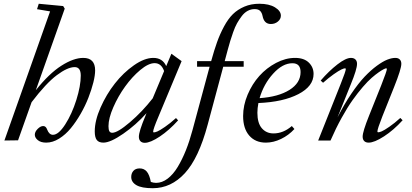

<svg xmlns="http://www.w3.org/2000/svg" viewBox="-20 -745 2187 1018"><path d="M3.4 0 245.6 -684.6 176.3 -696.3 185.5 -725.1 314.9 -712.9 323.2 -699.2 169.9 -266.6Q240.2 -355 305.2 -396.5Q370.1 -438 421.4 -438Q484.4 -438 484.4 -371.6Q484.4 -345.7 474.9 -307.6Q465.3 -269.5 448.7 -226.8Q432.1 -184.1 407.7 -141.6Q383.3 -99.1 355.5 -65.2Q327.6 -31.2 293.5 -10Q259.3 11.2 225.1 11.2Q196.3 11.2 180.4 -2Q164.6 -15.1 164.6 -30.8Q164.6 -46.4 179.7 -61.5Q194.8 -76.7 209 -76.7Q223.6 -76.7 230 -58.1Q240.7 -30.3 260.7 -30.3Q290.5 -30.3 325.9 -85.4Q361.3 -140.6 384.8 -215.1Q408.2 -289.6 408.2 -344.2Q408.2 -389.2 376 -389.2Q338.4 -389.2 281.2 -346.4Q224.1 -303.7 147.5 -203.1L75.7 -1Z M528.3 11.2Q503.9 11.2 493.2 -2.7Q482.4 -16.6 482.4 -48.3Q482.4 -105.5 513.2 -175Q543.9 -244.6 589.1 -302.2Q634.3 -359.9 690.2 -398.9Q746.1 -438 793 -438Q841.8 -438 861.3 -394.5L888.7 -460L942.9 -420.9L820.3 -127Q792 -60.5 792 -46.9Q792 -43 795.9 -43Q802.2 -43 814.9 -48.3Q827.6 -53.7 854.7 -72.3Q881.8 -90.8 913.1 -119.1L924.3 -106.9Q877.4 -54.7 827.4 -21.2Q777.3 12.2 747.6 12.2Q732.9 12.2 724.6 3.7Q716.3 -4.9 716.3 -20Q716.3 -47.9 751 -130.4L756.8 -145Q700.7 -82.5 633.1 -35.6Q565.4 11.2 528.3 11.2ZM555.2 -76.2Q555.2 -57.6 559.8 -49.3Q564.5 -41 575.2 -41Q603.5 -41 668.9 -96.9Q734.4 -152.8 789.6 -223.6L850.1 -368.2Q835.4 -410.2 799.8 -410.2Q767.1 -410.2 723.6 -373.8Q680.2 -337.4 643.3 -286.1Q606.4 -234.9 580.8 -176.3Q555.2 -117.7 555.2 -76.2Z M790 252.9Q731 252.9 703.4 236.8Q675.8 220.7 675.8 193.4Q675.8 173.8 687.3 160.9Q698.7 147.9 720.7 147.9Q744.1 147.9 758.3 164.8Q772.5 181.6 779.8 219.7Q794.4 224.6 807.6 224.6Q839.4 224.6 868.9 202.1Q898.4 179.7 922.4 139.9Q946.3 100.1 965.6 51.8Q984.9 3.4 1000.5 -54.7L1091.3 -391.1H1024.9V-420.9H1099.6Q1115.7 -479.5 1130.9 -521.7Q1146 -564 1167.7 -604.5Q1189.5 -645 1214.8 -669.9Q1240.2 -694.8 1275.9 -710Q1311.5 -725.1 1355 -725.1Q1406.7 -725.1 1438 -706.1Q1469.2 -687 1469.2 -662.1Q1469.2 -644 1453.6 -630.9Q1438 -617.7 1416 -617.7Q1380.4 -617.7 1372.1 -660.2Q1368.7 -677.7 1359.1 -687.3Q1349.6 -696.8 1330.1 -696.8Q1310.5 -696.8 1293 -687.3Q1275.4 -677.7 1261.5 -659.2Q1247.6 -640.6 1236.8 -621.6Q1226.1 -602.5 1216.3 -574.5Q1206.5 -546.4 1200.9 -528.1Q1195.3 -509.8 1188 -482.9L1171.4 -420.9H1272V-391.1H1163.6L1081.1 -84Q1033.7 93.3 960.4 173.1Q887.2 252.9 790 252.9Z M1389.6 11.2Q1334 11.2 1301.5 -26.1Q1269 -63.5 1269 -129.9Q1269 -186.5 1293 -243.2Q1316.9 -299.8 1355 -342.3Q1393.1 -384.8 1443.6 -411.4Q1494.1 -438 1544.4 -438Q1591.8 -438 1617.2 -413.3Q1642.6 -388.7 1642.6 -353Q1642.6 -287.6 1561.8 -245.8Q1481 -204.1 1350.1 -198.7Q1344.7 -170.9 1344.7 -147Q1344.7 -92.3 1368.4 -64.9Q1392.1 -37.6 1430.2 -37.6Q1481.9 -37.6 1527.3 -76.7L1541 -61Q1510.7 -27.8 1470.2 -8.3Q1429.7 11.2 1389.6 11.2ZM1530.3 -409.7Q1478.5 -409.7 1428.5 -354.7Q1378.4 -299.8 1356.4 -224.6Q1456.1 -231.4 1514.9 -268.3Q1573.7 -305.2 1573.7 -362.8Q1573.7 -409.7 1530.3 -409.7Z M1667 0 1786.1 -299.3Q1813.5 -367.7 1813.5 -378.9Q1813.5 -382.8 1809.1 -382.8Q1803.2 -382.8 1789.3 -376.2Q1775.4 -369.6 1749 -351.1Q1722.7 -332.5 1692.9 -306.2L1680.2 -317.9Q1724.1 -368.7 1768.8 -403.3Q1813.5 -438 1840.8 -438Q1856 -438 1864.5 -429.7Q1873 -421.4 1873 -406.7Q1873 -377.9 1839.8 -297.4L1769.5 -122.6Q1804.7 -191.9 1842.5 -247.8Q1880.4 -303.7 1913.3 -338.4Q1946.3 -373 1978 -396.2Q2009.8 -419.4 2033.4 -428.7Q2057.1 -438 2076.2 -438Q2091.3 -438 2099.6 -429.7Q2107.9 -421.4 2107.9 -406.7Q2107.9 -379.4 2069.8 -284.2L2007.3 -127.9Q1981 -61 1981 -47.9Q1981 -43.5 1985.4 -43.5Q1991.7 -43.5 2004.4 -48.8Q2017.1 -54.2 2044.2 -72.8Q2071.3 -91.3 2102.5 -119.6L2114.7 -107.4Q2067.4 -55.2 2016.1 -22Q1964.8 11.2 1934.6 11.2Q1919.4 11.2 1911.1 2.9Q1902.8 -5.4 1902.8 -20.5Q1902.8 -46.9 1936.5 -130.9L2001 -292Q2031.2 -368.7 2031.2 -378.9Q2031.2 -382.8 2027.3 -382.8Q2024.4 -382.8 2015.1 -378.4Q2005.9 -374 1988.5 -362.1Q1971.2 -350.1 1950.7 -332.3Q1930.2 -314.5 1903.6 -283.7Q1877 -252.9 1849.9 -214.8Q1822.8 -176.8 1791.7 -120.8Q1760.7 -64.9 1732.4 0Z"/></svg>

Font: Elstob 14pt
Style: Italic
Weight: 400
Italic angle: -20°
Designer: Peter S. Baker
Version: Version 1.015